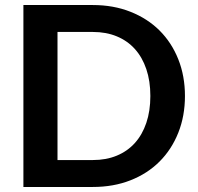

<svg xmlns="http://www.w3.org/2000/svg" viewBox="-20 -743 788 763"><path d="M715 -361.5Q715 -282 688.5 -215.5Q662 -149 614 -101Q566 -53 498.5 -26.5Q431 0 349 0H73V-723H349Q431 -723 498.5 -696.2Q566 -669.5 614 -621.8Q662 -574 688.5 -507.5Q715 -441 715 -361.5ZM577.5 -361.5Q577.5 -421 561.5 -468.2Q545.5 -515.5 516 -548.2Q486.5 -581 444.2 -598.5Q402 -616 349 -616H208.5V-107H349Q402 -107 444.2 -124.5Q486.5 -142 516 -174.8Q545.5 -207.5 561.5 -254.8Q577.5 -302 577.5 -361.5Z"/></svg>

Font: LatoHex
Style: Bold
Weight: 700
Designer: Lukasz Dziedzic
Foundry: tyPoland Lukasz Dziedzic
Version: Version 1.104; Western+Polish opensource